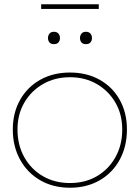

<svg xmlns="http://www.w3.org/2000/svg" viewBox="-20 -870 655 900"><path d="M308 10Q229 10 168.5 -25Q108 -60 74 -122Q40 -184 40 -263Q40 -341 74 -401.5Q108 -462 168.5 -496Q229 -530 308 -530Q387 -530 447.5 -496Q508 -462 541.5 -401.5Q575 -341 575 -263Q575 -184 541.5 -122Q508 -60 447.5 -25Q387 10 308 10ZM308 -12Q379 -12 434 -44Q489 -76 521 -133Q553 -190 553 -263Q553 -334 521 -389Q489 -444 434 -476Q379 -508 308 -508Q237 -508 181.5 -476Q126 -444 94 -389Q62 -334 62 -263Q62 -190 94 -133Q126 -76 181.5 -44Q237 -12 308 -12ZM383 -663Q369 -663 362 -671Q355 -679 355 -692Q355 -704 362 -712.5Q369 -721 383 -721Q396 -721 403.5 -713Q411 -705 411 -692Q411 -679 404 -671Q397 -663 383 -663ZM233 -663Q219 -663 212 -671Q205 -679 205 -692Q205 -704 212 -712.5Q219 -721 233 -721Q246 -721 253.5 -713Q261 -705 261 -692Q261 -679 254 -671Q247 -663 233 -663ZM173 -828V-850H443V-828Z"/></svg>

Font: Lexend Deca Thin
Style: Regular
Weight: 250
Designer: Bonnie Shaver-Troup, Thomas Jockin
Foundry: Lexend
Version: Version 1.007